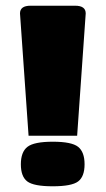

<svg xmlns="http://www.w3.org/2000/svg" viewBox="-20 -645 370 672"><path d="M250 -170H80L50 -598Q50 -625 87 -625H243Q280 -625 280 -598ZM75.5 -10Q53 -27 53 -70Q53 -113 76 -131Q99 -149 165 -149Q231 -149 253.5 -131Q276 -113 276 -70Q276 -27 253.5 -10Q231 7 164.5 7Q98 7 75.5 -10Z"/></svg>

Font: Changa One
Style: Regular
Weight: 400
Designer: Eduardo Rodriguez Tunni
Foundry: Eduardo Rodriguez Tunni
Version: Version 1.003